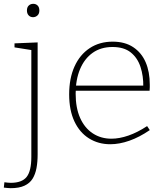

<svg xmlns="http://www.w3.org/2000/svg" viewBox="-46 -748 867 1005"><path d="M10 237Q3 237 -6.5 236Q-16 235 -26 234L-23 206Q-14 207 -5.5 208Q3 209 10 209Q69 209 93.5 178Q118 147 118 73V-494L125 -485L30 -500V-521L151 -526V60Q151 100 145 132Q139 164 124.5 187.5Q110 211 82 224Q54 237 10 237ZM127 -658Q113 -658 104 -667.5Q95 -677 95 -693Q95 -710 104.5 -719Q114 -728 128 -728Q142 -728 151 -719Q160 -710 160 -693Q160 -676 150 -667Q140 -658 127 -658Z M531 7Q469 7 420 -23.5Q371 -54 343.5 -112.5Q316 -171 316 -254Q316 -338 344 -400Q372 -462 423.5 -496Q475 -530 544 -530Q608 -530 651.5 -501Q695 -472 716.5 -422Q738 -372 738 -305Q738 -299 738 -292Q738 -285 737 -273H336V-300H713L704 -294Q705 -350 689.5 -397.5Q674 -445 638.5 -473.5Q603 -502 543 -502Q482 -502 439 -471.5Q396 -441 373 -386Q350 -331 350 -258Q350 -183 373.5 -130.5Q397 -78 439.5 -50Q482 -22 537 -22Q579 -22 626.5 -38.5Q674 -55 724 -88L738 -67Q684 -30 631.5 -11.5Q579 7 531 7Z"/></svg>

Font: Bitter Thin ExtraLight
Style: Regular
Weight: 250
Version: Version 2.002